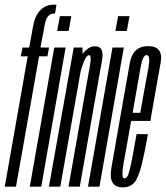

<svg xmlns="http://www.w3.org/2000/svg" viewBox="-36 -805 714 828"><path d="M-15.5 0H33L132.5 -562H168.5L175.5 -600H138.5L156 -693Q161 -723 171.5 -735Q182 -747 198 -747H201.5L207.5 -785H196.5Q160.5 -785 137.5 -760.5Q114.5 -736 107 -694L90 -600H61L53.5 -562H83.5ZM92.5 0H142L247 -600H198ZM222.5 -735.5 210.5 -671.5H260L271.5 -735.5Z M175 0H224L320.5 -547L320 -600H282ZM259.5 0H308L376.5 -390Q393 -484 404 -544.8Q415 -605.5 374 -605.5Q344 -605.5 320 -571.5Q296 -537.5 288 -493.5L308.5 -480.5Q313.5 -510.5 325.5 -538.8Q337.5 -567 347.5 -567Q359.5 -567 352.8 -527.5Q346 -488 329.5 -397Z M343.5 0H393L498 -600H449ZM473.5 -735.5 461.5 -671.5H511L522.5 -735.5Z M493.5 3 500.5 -35.5Q485.5 -35.5 497 -101Q508 -166 533 -302Q561 -461.5 570.5 -515Q579.5 -567.5 596 -567.5Q613.5 -567.5 604.5 -515Q594.5 -463.5 569 -318.5H529.5L523 -283.5H613Q614.5 -293 615.5 -301.5Q644.5 -466 657 -536.5Q669 -606 602.5 -606Q537 -606 524 -534Q511.5 -462 483 -302Q460 -168 444.5 -82Q429 3 493.5 3ZM500.5 -35.5 493.5 3Q525 3 543 -17Q560 -37 574.5 -92Q588 -146.5 602 -226.5H553Q542.5 -166.5 533 -116Q522.5 -65.5 516.5 -50Q508.5 -35.5 500.5 -35.5Z"/></svg>

Font: Anybody UltraCondensed Light
Style: Italic
Weight: 300
Width: 1
Italic angle: -10°
Version: Version 1.113;gftools[0.9.25]